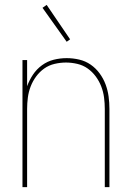

<svg xmlns="http://www.w3.org/2000/svg" viewBox="-20 -766 540 786"><path d="M72 0V-520H91V-413Q100 -438 115 -460.5Q130 -483 152 -499Q174 -515 200 -521.5Q226 -528 253 -528Q279 -528 304.5 -522Q330 -516 351 -501.5Q372 -487 387.5 -466Q403 -445 412 -421Q421 -397 424.5 -371.5Q428 -346 428 -320V0H409V-320Q409 -343 406 -366.5Q403 -390 394.5 -412Q386 -434 372 -453Q358 -472 339 -485.5Q320 -499 296.5 -504.5Q273 -510 250 -510Q227 -510 203.5 -504.5Q180 -499 161 -485.5Q142 -472 128 -453Q114 -434 105.5 -412Q97 -390 94 -366.5Q91 -343 91 -320V0ZM253 -595 154 -734 171 -746 267 -605Z"/></svg>

Font: Iosevka Thin
Style: Regular
Weight: 100
Monospace: yes
Designer: Belleve Invis
Foundry: Belleve Invis
Version: Version 32.5.0; ttfautohint (v1.8.4)